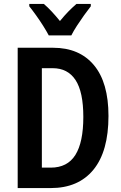

<svg xmlns="http://www.w3.org/2000/svg" viewBox="-20 -957 618 977"><path d="M532 -367Q532 -187 455.5 -93.5Q379 0 238 0H70V-714H250Q384 -714 458 -625.5Q532 -537 532 -367ZM404 -362Q404 -489 364.5 -549.5Q325 -610 248 -610H193V-104H238Q323 -104 363.5 -168.5Q404 -233 404 -362ZM442 -937V-925Q427 -906 408 -879.5Q389 -853 371.5 -826Q354 -799 343 -777H228Q217 -798 200 -825Q183 -852 164 -878.5Q145 -905 129 -925V-937H203Q222 -921 243 -898.5Q264 -876 285 -850Q308 -878 327.5 -898Q347 -918 369 -937Z"/></svg>

Font: Avrile Sans Condensed SemiBold
Style: Regular
Weight: 600
Width: 3
Designer: Monotype Design Team
Foundry: Monotype Imaging Inc.
Version: Version 2.001;September 10, 2019;FontCreator 11.5.0.2425 64-